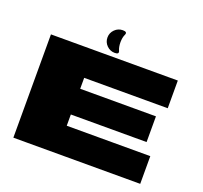

<svg xmlns="http://www.w3.org/2000/svg" viewBox="-142 -1015 1246 1179"><g transform="rotate(20 481.0 -425.0)"><path d="M60 0H889V-181H343V-254.5H838V-422.5H343V-494H889V-675H60ZM466.5 -702Q497 -702 487.2 -723.8Q477.5 -745.5 477.5 -776Q477.5 -806.5 487.8 -828.2Q498 -850 466.5 -850Q436 -850 414.2 -828.2Q392.5 -806.5 392.5 -776Q392.5 -745.5 414.2 -723.8Q436 -702 466.5 -702Z"/></g></svg>

Font: Anybody ExtraExpanded Black
Style: Regular
Weight: 900
Width: 8
Version: Version 1.113;gftools[0.9.25]